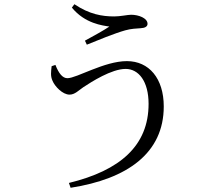

<svg xmlns="http://www.w3.org/2000/svg" viewBox="-20 -828 1040 911"><path d="M243 -520 225 -514C222 -487 219 -467 229 -445C240 -418 277 -379 310 -379C335 -379 353 -399 375 -414C413 -439 509 -501 576 -501C638 -501 685 -442 685 -335C685 -137 550 -19 307 40L315 63C585 21 757 -102 757 -323C757 -456 687 -538 582 -538C475 -538 344 -457 300 -457C277 -457 259 -479 243 -520ZM321 -792C383 -716 467 -707 499 -702C471 -683 425 -658 383 -635L392 -616C441 -636 524 -670 574 -684C602 -692 630 -693 646 -694C668 -695 680 -702 680 -715C680 -742 638 -758 602 -758C586 -758 551 -750 522 -750C465 -750 404 -760 333 -808Z"/></svg>

Font: Harano Aji Mincho KR
Style: Regular
Weight: 400
Foundry: Masamichi Hosoda
Version: HaranoAjiMinchoKR-Regular version 20230610;ttx 4.39.4